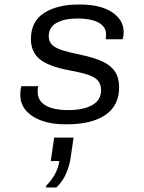

<svg xmlns="http://www.w3.org/2000/svg" viewBox="-20 -541 640 851"><path d="M271 10Q180 10 125 -25.5Q70 -61 70 -120Q70 -131 71 -140.5Q72 -150 75 -159H150Q148 -155 147.5 -149Q147 -143 147 -134Q147 -94 182.5 -73.5Q218 -53 282 -53Q349 -53 388.5 -75Q428 -97 428 -141Q428 -166 415.5 -182Q403 -198 373 -208.5Q343 -219 289 -229Q196 -246 156.5 -278.5Q117 -311 117 -368Q117 -446 175.5 -483.5Q234 -521 328 -521H334Q425 -521 476.5 -487Q528 -453 528 -399Q528 -391 527 -382.5Q526 -374 523 -367H448Q450 -374 450 -379V-389Q450 -423 416.5 -441Q383 -459 323 -459Q265 -459 230.5 -439.5Q196 -420 196 -380Q196 -360 208 -345.5Q220 -331 250 -320.5Q280 -310 334 -299Q397 -286 435 -268Q473 -250 490.5 -222.5Q508 -195 508 -154Q508 -73 447 -31.5Q386 10 276 10ZM184 290 185 282Q209 258 224 230Q239 202 243 173H205L220 69H306L293 159Q288 193 273 228Q258 263 230 290Z"/></svg>

Font: Chivo Mono Medium Light
Style: Italic
Weight: 300
Italic angle: -8.05°
Monospace: yes
Version: Version 1.008